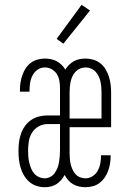

<svg xmlns="http://www.w3.org/2000/svg" viewBox="-20 -772 540 800"><path d="M166 8Q149 8 132 2.5Q115 -3 102 -14.5Q89 -26 80 -41Q71 -56 66 -73Q61 -90 59 -107Q57 -124 57 -142Q57 -160 59 -178Q61 -196 67 -213.5Q73 -231 83.5 -246Q94 -261 109 -271.5Q124 -282 142 -286.5Q160 -291 178 -291H230V-405Q230 -420 227.5 -435Q225 -450 217 -463Q209 -476 195.5 -483.5Q182 -491 167 -491Q150 -491 136.5 -481.5Q123 -472 115.5 -457.5Q108 -443 105.5 -427Q103 -411 103 -395V-390H63V-397Q63 -413 65.5 -428.5Q68 -444 73 -458.5Q78 -473 86.5 -486.5Q95 -500 107.5 -509.5Q120 -519 135.5 -523.5Q151 -528 167 -528Q179 -528 192 -525.5Q205 -523 216 -517Q227 -511 236.5 -502Q246 -493 252 -482Q259 -493 268 -502Q277 -511 288 -517Q299 -523 311.5 -525.5Q324 -528 337 -528Q353 -528 369.5 -523Q386 -518 399 -507.5Q412 -497 420.5 -482.5Q429 -468 434 -452Q439 -436 441 -419.5Q443 -403 443 -386V-242H270V-134Q270 -122 271 -110.5Q272 -99 274.5 -88Q277 -77 282 -66Q287 -55 294.5 -46.5Q302 -38 313 -33.5Q324 -29 336 -29Q352 -29 366 -38Q380 -47 387.5 -61Q395 -75 398 -91Q401 -107 401 -123V-125H441V-122Q441 -106 438.5 -90.5Q436 -75 430.5 -60Q425 -45 416 -32Q407 -19 394.5 -9.5Q382 0 366.5 4Q351 8 336 8Q322 8 309 5Q296 2 284.5 -4.5Q273 -11 264.5 -21Q256 -31 249 -43Q243 -31 234.5 -21.5Q226 -12 215.5 -5Q205 2 192 5Q179 8 166 8ZM270 -278H403V-386Q403 -398 402 -409.5Q401 -421 398.5 -432.5Q396 -444 391 -454.5Q386 -465 378 -473.5Q370 -482 359 -486.5Q348 -491 337 -491Q325 -491 314 -486.5Q303 -482 295 -473.5Q287 -465 282 -454.5Q277 -444 274.5 -432.5Q272 -421 271 -409.5Q270 -398 270 -386ZM166 -29Q178 -29 189.5 -35Q201 -41 208 -51Q215 -61 219.5 -72.5Q224 -84 226 -96.5Q228 -109 229 -121Q230 -133 230 -146V-255H178Q158 -255 140.5 -245Q123 -235 113 -218.5Q103 -202 100 -182.5Q97 -163 97 -144Q97 -131 98 -118.5Q99 -106 102 -94Q105 -82 109.5 -70.5Q114 -59 122 -49.5Q130 -40 142 -34.5Q154 -29 166 -29ZM244 -590 216 -610 320 -752 355 -728Z"/></svg>

Font: Iosevka Curly Extralight
Style: Regular
Weight: 200
Monospace: yes
Designer: Belleve Invis
Foundry: Belleve Invis
Version: Version 22.1.2; ttfautohint (v1.8.4)